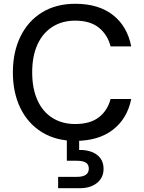

<svg xmlns="http://www.w3.org/2000/svg" viewBox="-20 -732 761 1014"><path d="M378 12Q276 12 202 -33.5Q128 -79 88 -160.5Q48 -242 48 -350Q48 -457 88 -539Q128 -621 202 -666.5Q276 -712 378 -712Q500 -712 576 -653Q652 -594 673 -487H564Q548 -549 502 -586Q456 -623 377 -623Q308 -623 256.5 -590Q205 -557 177.5 -496Q150 -435 150 -350Q150 -265 177.5 -203.5Q205 -142 256.5 -109.5Q308 -77 377 -77Q456 -77 502 -112.5Q548 -148 564 -209H673Q652 -105 576 -46.5Q500 12 378 12ZM287 262V202H386Q418 202 433.5 191Q449 180 449 158Q449 137 433.5 127Q418 117 386 117H333V-5H398V60Q434 59 463.5 70Q493 81 510 103.5Q527 126 527 160Q527 192 510.5 215Q494 238 466 250Q438 262 403 262Z"/></svg>

Font: DM Sans 12pt Medium
Style: Regular
Weight: 500
Version: Version 4.004;gftools[0.9.30]